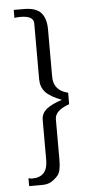

<svg xmlns="http://www.w3.org/2000/svg" viewBox="-55 -758 403 846"><g transform="rotate(-5 146.5 -335.0)"><path d="M60.1 54.2H39.1V19Q47.9 22 55.2 22Q124 22 124 -53.2V-231Q124 -260.3 147.7 -279.1Q171.4 -297.9 215.8 -312Q164.6 -331.5 144.3 -354.2Q124 -377 124 -411.1V-658.2Q124 -691.9 65.9 -691.9Q50.8 -691.9 39.1 -689.9V-725.1Q39.1 -725.6 48.8 -725.3Q58.6 -725.1 59.1 -725.1H84Q137.2 -725.1 159.7 -700.2Q182.1 -675.3 182.1 -626V-417Q182.1 -356 246.1 -340.8V-290Q182.1 -267.6 182.1 -229V-48.8Q182.1 0 168 18.1Q152.3 36.1 136.2 45.2Q120.1 54.2 95.2 54.2Z"/></g></svg>

Font: HK Grotesk Light
Style: Regular
Weight: 300
Designer: Alfredo Marco Pradil and Stefan Peev
Foundry: Hanken Design Co.
Version: Version 1.045;PS 001.045;hotconv 1.0.88;makeotf.lib2.5.64775